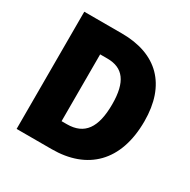

<svg xmlns="http://www.w3.org/2000/svg" viewBox="-160 -863 1001 1013"><g transform="rotate(30 340.0 -357.0)"><path d="M634 -372C634 -593 513 -714 299 -714H70V0H284C499 0 634 -127 634 -372ZM442 -365C442 -222 394 -154 287 -154H255V-561H299C395 -561 442 -501 442 -365Z"/></g></svg>

Font: Noto Sans Gujarati UI SemiCondensed Black
Style: Regular
Weight: 900
Width: 4
Designer: Jelle Bosma - Monotype Design Team, Universal Thirst
Foundry: Monotype Imaging Inc.
Version: Version 2.106